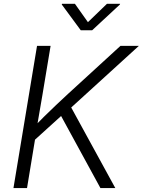

<svg xmlns="http://www.w3.org/2000/svg" viewBox="-20 -962 730 982"><path d="M135.3 -226.1 141.6 -300.8Q173.8 -334 204.3 -364.3Q234.9 -394.5 265.9 -423.8Q296.9 -453.1 329.6 -483.4L596.2 -727.5H690.4L328.6 -397.9L323.2 -396.5ZM48.8 0 169.4 -727.5H238.8L196.8 -475.1L168.5 -310.5L163.6 -275.4L118.2 0ZM493.7 0 285.6 -381.3 332.5 -433.6 569.8 0ZM363.3 -942.4 429.7 -848.6 526.9 -942.4H594.2L593.3 -939L451.2 -807.1H393.1L295.9 -939L296.9 -942.4Z"/></svg>

Font: Inter 16pt Light
Style: Italic
Weight: 300
Italic angle: -9.3988°
Version: Version 4.001;git-66647c0bb